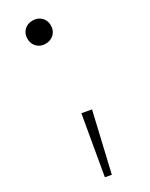

<svg xmlns="http://www.w3.org/2000/svg" viewBox="-190 -566 616 790"><g transform="rotate(-30 118.0 -170.5)"><path d="M162.4 -432.6Q146.5 -417 122.1 -417Q97.7 -417 82.3 -432.6Q66.9 -448.2 66.9 -472.2Q66.9 -496.1 82.3 -511.5Q97.7 -526.9 122.1 -526.9Q146.5 -526.9 162.4 -511.5Q178.2 -496.1 178.2 -472.2Q178.2 -448.2 162.4 -432.6ZM87.9 186 58.1 180.2 106 -96.2 151.9 -87.9Z"/></g></svg>

Font: Ribes
Style: Regular
Weight: 400
Designer: Luigi Gorlero
Foundry: Collletttivo
Version: Version 2.100;Glyphs 3.2 (3217)